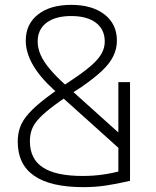

<svg xmlns="http://www.w3.org/2000/svg" viewBox="-20 -760 640 790"><path d="M323 10Q53 10 53 -177Q53 -210 63 -237.5Q73 -265 99 -294Q125 -323 171 -358Q217 -393 289 -440Q333 -470 360 -494.5Q387 -519 399 -541.5Q411 -564 411 -589Q411 -639 374.5 -666.5Q338 -694 273 -694Q208 -694 171.5 -666.5Q135 -639 135 -589Q135 -562 147 -534.5Q159 -507 184.5 -476.5Q210 -446 250 -410L508 -178L478 -142L200 -392Q144 -443 115 -493.5Q86 -544 86 -593Q86 -661 136.5 -700.5Q187 -740 273 -740Q359 -740 410 -700.5Q461 -661 461 -593Q461 -559 446 -528.5Q431 -498 399.5 -468.5Q368 -439 318 -404Q250 -361 208 -330Q166 -299 143 -275Q120 -251 111.5 -228.5Q103 -206 103 -179Q103 -106 156.5 -71Q210 -36 320 -36Q363 -36 402 -41.5Q441 -47 488 -59L467 -27V-422H515V-16Q459 -3 415 3.5Q371 10 323 10Z"/></svg>

Font: M PLUS Code Latin Expanded Light
Style: Regular
Weight: 300
Width: 7
Designer: Coji Morishita
Foundry: UNDERFOREST DESIGN
Version: Version 1.002; ttfautohint (v1.8.3)